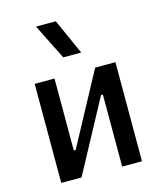

<svg xmlns="http://www.w3.org/2000/svg" viewBox="-117 -882 821 969"><g transform="rotate(-15 293.0 -397.5)"><path d="M82 0H188L390.6 -376H400.4V0H503.9V-517.6H397.9L195.3 -141.6H185.5V-517.6H82ZM255.9 -609.4H349.6L266.6 -794.9H163.1Z"/></g></svg>

Font: Cascadia Mono NF
Style: Regular
Weight: 400
Monospace: yes
Designer: Aaron Bell
Foundry: Saja Typeworks
Version: Version 2404.023